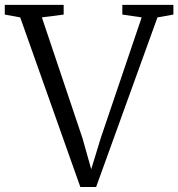

<svg xmlns="http://www.w3.org/2000/svg" viewBox="-38 -763 728 784"><path d="M-18.5 -703.5V-743H222V-703.5L133 -692L299 -198L334.5 -72L373.5 -199.5L540.5 -692L461.5 -703.5V-743H670V-703.5L605 -692L354.5 0.5H290L44.5 -692Z"/></svg>

Font: Merriweather 36pt Light
Style: Regular
Weight: 300
Designer: Eben Sorkin
Foundry: Eben Sorkin
Version: Version 2.100